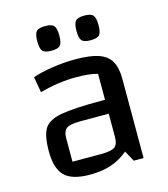

<svg xmlns="http://www.w3.org/2000/svg" viewBox="-106 -773 757 866"><g transform="rotate(-15 272.5 -340.0)"><path d="M55 0ZM460 -370V0H414L387 -50Q351 -19 307.5 -4.5Q264 10 208 10Q125 10 90 -24.5Q55 -59 55 -140Q55 -213 75 -245Q95 -277 153.5 -288Q212 -299 345 -299H360V-420Q323 -431 259 -431Q179 -431 90 -407L77 -480Q114 -493 169 -501.5Q224 -510 276 -510Q345 -510 385 -496.5Q425 -483 442.5 -452.5Q460 -422 460 -370ZM360 -125V-234H227Q180 -234 163 -222Q146 -210 146 -176V-67H280Q327 -67 343.5 -79Q360 -91 360 -125ZM133 -632Q133 -665 143 -677.5Q153 -690 185 -690Q216 -690 226 -677.5Q236 -665 236 -632Q236 -599 226 -587Q216 -575 185 -575Q153 -575 143 -587Q133 -599 133 -632ZM316 -632Q316 -665 326 -677.5Q336 -690 368 -690Q399 -690 409 -677.5Q419 -665 419 -632Q419 -599 409 -587Q399 -575 368 -575Q336 -575 326 -587Q316 -599 316 -632Z"/></g></svg>

Font: Changa
Style: Regular
Weight: 400
Designer: Eduardo Rodriguez Tunni
Foundry: Eduardo Rodriguez Tunni
Version: Version 2.002; ttfautohint (v1.5.10-5e6f)